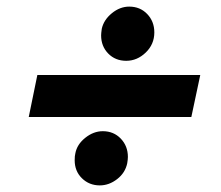

<svg xmlns="http://www.w3.org/2000/svg" viewBox="-20 -599 670 581"><path d="M286 -492Q286 -498 288 -512Q294 -539 318.5 -559Q343 -579 371 -579Q404 -579 425.5 -556.5Q447 -534 447 -501Q447 -465 421 -440Q395 -415 362 -415Q329 -415 307.5 -437Q286 -459 286 -492ZM93 -372H586L559 -245H67ZM206 -114Q206 -128 208 -135Q213 -162 238 -182Q263 -202 291 -202Q324 -202 345.5 -179.5Q367 -157 367 -124Q367 -117 365 -105Q359 -76 334.5 -57Q310 -38 282 -38Q250 -38 228 -59.5Q206 -81 206 -114Z"/></svg>

Font: Decalotype Black Italic
Style: Regular
Weight: 900
Italic angle: -12°
Designer: Alfredo Marco Pradil
Foundry: Alfredo Marco Pradil
Version: Version 1.0